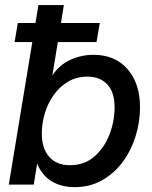

<svg xmlns="http://www.w3.org/2000/svg" viewBox="-20 -748 616 778"><path d="M282.2 10.3Q229.5 10.3 190.4 -12.7Q151.4 -35.6 130.9 -84H130.4L116.7 0H15.6L135.7 -727.5H238.8L192.4 -443.4H192.9Q221.7 -486.3 266.1 -506.1Q310.5 -525.9 358.4 -525.9Q446.8 -525.9 497.1 -467.5Q547.4 -409.2 547.4 -313.5Q547.4 -253.9 529.5 -196.3Q511.7 -138.7 477.3 -92Q442.9 -45.4 393.8 -17.6Q344.7 10.3 282.2 10.3ZM263.2 -78.6Q321.8 -78.6 362.1 -113.5Q402.3 -148.4 423.3 -202.4Q444.3 -256.3 444.3 -313.5Q444.3 -374.5 414.8 -406Q385.3 -437.5 334.5 -437.5Q290.5 -437.5 256.1 -417.2Q221.7 -397 197.8 -363.3Q173.8 -329.6 161.6 -288.6Q149.4 -247.6 149.4 -206.5Q149.4 -147 179.2 -112.8Q209 -78.6 263.2 -78.6ZM39.1 -577.6 52.2 -654.8H384.3L371.1 -577.6Z"/></svg>

Font: Inter Display Medium
Style: Italic
Weight: 500
Italic angle: -9.39999°
Designer: Rasmus Andersson
Foundry: rsms
Version: Version 4.000;git-a52131595